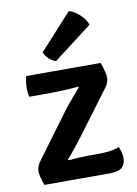

<svg xmlns="http://www.w3.org/2000/svg" viewBox="-85 -806 618 863"><g transform="rotate(-10 224.0 -375.0)"><path d="M195 -308.5Q212.5 -332 234.8 -357.8Q257 -383.5 275 -404.5L272 -408.5Q248 -406 210 -404Q172 -402 142.5 -402H48.5Q46 -411.5 45 -422Q44 -432.5 44 -441Q44 -466.5 51 -496H391Q399.5 -471.5 403.8 -455Q408 -438.5 408 -425.5Q408 -416.5 404.8 -405.8Q401.5 -395 394.5 -386L247.5 -189Q230.5 -166 210 -140.5Q189.5 -115 171 -94.5L174 -90Q197 -92.5 219.8 -93.8Q242.5 -95 261 -95H303.5Q333 -95 359.5 -98Q386 -101 405.5 -110Q418 -80.5 418 -57Q418 -31 402.2 -15.5Q386.5 0 346 0H46.5Q31 -44.5 31 -64Q31 -74.5 35 -86.2Q39 -98 49.5 -111.5ZM290.5 -750.5Q315.5 -743 339.2 -721.2Q363 -699.5 371.5 -674L195 -539Q179 -543.5 164 -557.2Q149 -571 142.5 -588Z"/></g></svg>

Font: Signika Negative SemiBold
Style: Regular
Weight: 600
Designer: Anna Giedryś
Foundry: Anna Giedryś
Version: Version 2.000; ttfautohint (v1.8.3) -l 8 -r 50 -G 200 -x 9 -